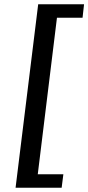

<svg xmlns="http://www.w3.org/2000/svg" viewBox="-20 -728 414 900"><path d="M53 152H269L277 89H157L247 -645H367L374 -708H159Z"/></svg>

Font: Falling Sky
Style: ExtObl
Weight: 400
Designer: Paul D. Hunt
Foundry: Adobe Systems Incorporated
Version: Version 1.02